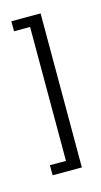

<svg xmlns="http://www.w3.org/2000/svg" viewBox="-170 -889 662 1257"><g transform="rotate(-15 161.5 -261.0)"><path d="M39.6 175.8H148.4V-731.9H39.6V-799.8H237.8V244.1H39.6ZM122.6 -714.4ZM117.7 -842.8ZM92.8 0ZM103.5 321.3Z"/></g></svg>

Font: Droid Sans Tamil
Style: Regular
Weight: 400
Designer: Jelle Bosma
Foundry: Monotype Imaging Inc.
Version: Version 1.02